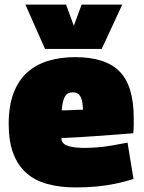

<svg xmlns="http://www.w3.org/2000/svg" viewBox="-20 -810 629 840"><path d="M311 10Q242 10 187.5 -5Q133 -20 95.5 -53Q58 -86 38 -139Q18 -192 18 -267Q18 -346 39 -402Q60 -458 99 -493Q138 -528 191.5 -544Q245 -560 309 -560Q442 -560 503.5 -497Q565 -434 565 -294Q565 -282 565 -262.5Q565 -243 563 -227Q535 -225 498.5 -222Q462 -219 420.5 -216Q379 -213 335.5 -210.5Q292 -208 249 -206Q249 -205 249 -203.5Q249 -202 249 -200Q250 -190 259 -181.5Q268 -173 290.5 -168Q313 -163 353 -163Q379 -163 408 -165.5Q437 -168 470 -173.5Q503 -179 538 -186L564 -27Q523 -14 483.5 -6Q444 2 402 6Q360 10 311 10ZM250 -327Q260 -327 271.5 -327.5Q283 -328 295.5 -328.5Q308 -329 320 -329.5Q332 -330 343 -330Q342 -361 336.5 -377Q331 -393 322 -399.5Q313 -406 298 -406Q288 -406 280 -402.5Q272 -399 266 -390.5Q260 -382 256 -366.5Q252 -351 250 -327ZM515 -790 425 -596H177L91 -790H269L303 -697L337 -790Z"/></svg>

Font: Georama ExtraCondensed Thin Black
Style: Regular
Weight: 900
Version: Version 1.001